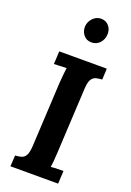

<svg xmlns="http://www.w3.org/2000/svg" viewBox="-177 -1016 738 1078"><g transform="rotate(20 192.0 -476.5)"><path d="M356 -700 353 -634Q331 -633 314.5 -628Q298 -623 288.5 -605.5Q279 -588 277 -547L257 -164Q256 -137 253.5 -112Q251 -87 249 -74Q265 -76 289.5 -76.5Q314 -77 324 -77L320 0H35L39 -66Q61 -67 77 -72Q93 -77 102.5 -95Q112 -113 114 -153L134 -536Q136 -563 138.5 -588Q141 -613 143 -626Q127 -625 103 -624.5Q79 -624 68 -623L72 -700ZM231 -953Q260 -953 278 -932Q296 -911 294 -881Q293 -852 273.5 -830.5Q254 -809 224 -809Q194 -809 176.5 -830.5Q159 -852 160 -881Q162 -911 183 -932Q204 -953 231 -953Z"/></g></svg>

Font: Lora
Style: Bold Italic
Weight: 700
Italic angle: -3°
Designer: Olga Karpushina, Alexei Vanyashin (Cyrillic)
Foundry: Cyreal
Version: Version 3.004